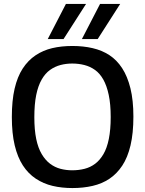

<svg xmlns="http://www.w3.org/2000/svg" viewBox="-20 -943 734 973"><path d="M346 -80Q379 -80 408.5 -87.5Q438 -95 462 -113Q486 -131 504 -161.5Q522 -192 531.5 -239Q541 -286 541 -350Q541 -415 531 -462Q521 -509 503.5 -540Q486 -571 461.5 -588.5Q437 -606 407.5 -613.5Q378 -621 346 -621Q315 -621 286.5 -613.5Q258 -606 233.5 -588.5Q209 -571 191 -539.5Q173 -508 163.5 -461.5Q154 -415 154 -349Q154 -285 163.5 -239Q173 -193 191.5 -162Q210 -131 234 -113Q258 -95 286.5 -87.5Q315 -80 346 -80ZM347 10Q293 10 246.5 -1Q200 -12 161.5 -37.5Q123 -63 96 -104.5Q69 -146 54.5 -206.5Q40 -267 40 -350Q40 -433 54 -493.5Q68 -554 95 -595.5Q122 -637 160 -662.5Q198 -688 244.5 -699Q291 -710 347 -710Q402 -710 449.5 -699Q497 -688 534.5 -663.5Q572 -639 599 -597.5Q626 -556 641 -495.5Q656 -435 656 -352Q656 -268 641.5 -206.5Q627 -145 599.5 -103.5Q572 -62 534.5 -37Q497 -12 449.5 -1Q402 10 347 10ZM395 -745 487 -923H589L475 -745ZM222 -745 314 -923H416L302 -745Z"/></svg>

Font: Georama ExtraCondensed Thin Medium
Style: Regular
Weight: 500
Version: Version 1.001